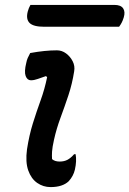

<svg xmlns="http://www.w3.org/2000/svg" viewBox="-20 -749 527 782"><path d="M103 -533Q163 -544 212 -544Q232 -544 249 -531.5Q266 -519 276 -499.5Q286 -480 282 -458Q274 -407 258.5 -360.5Q243 -314 226.5 -269.5Q210 -225 200 -180Q193 -149 192 -131.5Q191 -114 192 -101Q203 -91 223 -91Q241 -91 254.5 -98Q268 -105 282 -121H288Q293 -93 285 -58Q279 -32 260 -11Q235 13 186 13Q156 13 131.5 -4Q107 -21 95 -55Q83 -89 90 -141Q99 -199 114 -247Q129 -295 145.5 -340.5Q162 -386 172 -435L167 -439Q149 -433 134 -427.5Q119 -422 106 -422Q91 -422 84.5 -439.5Q78 -457 87 -493Q89 -504 93 -513Q97 -522 103 -533ZM104 -729H446Q472 -729 481.5 -715Q491 -701 484 -678Q480 -665 475.5 -656.5Q471 -648 465 -640H160Q116 -640 100.5 -655.5Q85 -671 93 -702Q97 -717 104 -729Z"/></svg>

Font: Recursive Sn Csl St Med
Style: Italic
Weight: 500
Italic angle: -15°
Version: Version 1.079;hotconv 1.0.112;makeotfexe 2.5.65598; ttfautoh